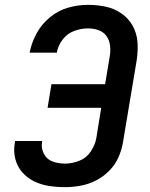

<svg xmlns="http://www.w3.org/2000/svg" viewBox="-20 -763 616 791"><path d="M248 8Q280 8 312.5 2Q345 -4 375.5 -19.5Q406 -35 430.5 -60Q455 -85 468.5 -116Q482 -147 487 -179L543 -514Q549 -552 546.5 -588.5Q544 -625 527 -656Q510 -687 480.5 -707.5Q451 -728 415.5 -735.5Q380 -743 342 -743Q302 -743 261 -731.5Q220 -720 185.5 -691.5Q151 -663 130.5 -625Q110 -587 102 -546H214Q219 -575 238 -600Q257 -625 285.5 -635.5Q314 -646 342 -646Q365 -646 385.5 -639Q406 -632 418.5 -614.5Q431 -597 433.5 -574.5Q436 -552 432 -530L413 -416H192L176 -319H397L377 -195Q372 -166 354 -139Q336 -112 306.5 -100.5Q277 -89 248 -89Q221 -89 197 -97.5Q173 -106 161 -129Q149 -152 153 -178L154 -182H42Q41 -178 41 -174Q35 -140 43 -108.5Q51 -77 71.5 -53.5Q92 -30 120.5 -16Q149 -2 181.5 3Q214 8 248 8Z"/></svg>

Font: Iosevka Sparkle SmBdObl
Style: Regular
Weight: 600
Italic angle: -9°
Designer: Belleve Invis
Foundry: Belleve Invis
Version: Version 4.5.0; ttfautohint (v1.8.3)